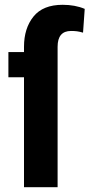

<svg xmlns="http://www.w3.org/2000/svg" viewBox="-20 -780 373 800"><path d="M80 0V-458H15V-563H80V-585Q80 -662 119.5 -711Q159 -760 241 -760Q293 -760 333 -743L326 -644Q312 -648 301.5 -649.5Q291 -651 276 -651Q220 -651 220 -585V0Z"/></svg>

Font: Freeman
Style: Regular
Weight: 400
Designer: Vernon Adams, Aoife Mooney, Rodrigo Fuenzalida
Foundry: Rodrigo Fuenzalida
Version: Version 1.000; ttfautohint (v1.8.4.7-5d5b)